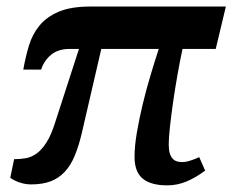

<svg xmlns="http://www.w3.org/2000/svg" viewBox="-20 -556 707 584"><path d="M636.2 -407.2H535.2Q527.3 -371.1 519.8 -328.1Q512.2 -285.2 506.3 -244.1Q500.5 -203.1 496.8 -169.2Q493.2 -135.3 493.2 -117.2Q493.2 -100.6 496.3 -90.1Q499.5 -79.6 505.1 -73.5Q510.7 -67.4 518.1 -65.2Q525.4 -63 534.2 -63Q545.4 -63 560.3 -67.9Q575.2 -72.8 585.9 -78.1L604 -37.1Q575.2 -15.6 547.1 -3.9Q519 7.8 488.8 7.8Q439 7.8 414.1 -12.7Q389.2 -33.2 389.2 -79.1Q389.2 -110.4 396.2 -152.3Q403.3 -194.3 414.1 -239Q424.8 -283.7 438 -327.6Q451.2 -371.6 462.9 -407.2H288.1L229 -151.9Q219.7 -112.3 207.5 -82.8Q195.3 -53.2 177.2 -33.7Q159.2 -14.2 134.3 -4.6Q109.4 4.9 75.2 4.9Q57.6 4.9 41 -0.5Q24.4 -5.9 11.2 -15.1L22.9 -71.8Q41 -71.8 58.1 -74.7Q75.2 -77.6 91.1 -88.9Q106.9 -100.1 121.3 -122.6Q135.7 -145 147.9 -184.1L220.2 -407.2H191.9Q157.2 -407.2 135.7 -389.6Q114.3 -372.1 105 -344.2H50.8Q57.6 -382.8 68.1 -417.5Q78.6 -452.1 100.3 -478.5Q122.1 -504.9 158.9 -520.5Q195.8 -536.1 254.9 -536.1H667Z"/></svg>

Font: Droid Serif
Style: Bold Italic
Weight: 700
Italic angle: -12°
Designer: Monotype Design team
Foundry: Monotype Imaging Inc.
Version: Version 1.03